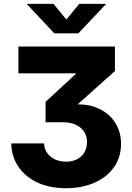

<svg xmlns="http://www.w3.org/2000/svg" viewBox="-20 -778 686 1000"><path d="M323.7 202.1Q236.3 202.1 172.9 171.6Q109.4 141.1 74.5 88.1Q39.6 35.2 38.6 -31.2H209.5Q210.4 -2.9 225.6 18.6Q240.7 40 266.1 52Q291.5 64 323.7 64Q356.4 64 381.1 51.5Q405.8 39.1 419.4 15.9Q433.1 -7.3 433.1 -39.1Q433.1 -68.4 418.5 -91.3Q403.8 -114.3 376.2 -127.7Q348.6 -141.1 309.6 -141.1H217.3V-247.6L375 -393.1V-396H75.7V-535.6H578.6V-408.2L338.9 -193.4V-231Q422.9 -241.7 483.6 -217Q544.4 -192.4 577.4 -142.8Q610.4 -93.3 610.4 -28.8Q610.4 41 573.5 93Q536.6 145 471.9 173.6Q407.2 202.1 323.7 202.1ZM258.8 -757.8 325.7 -676.3 392.6 -757.8H530.8V-755.4L388.2 -604.5H262.7L121.1 -755.4V-757.8Z"/></svg>

Font: Inter 20pt ExtraBold
Style: Regular
Weight: 800
Version: Version 4.001;git-66647c0bb